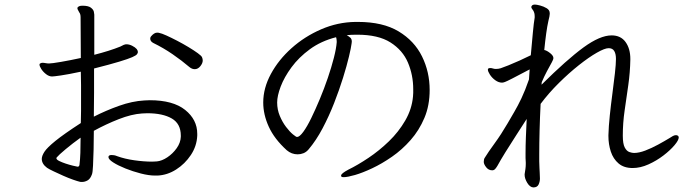

<svg xmlns="http://www.w3.org/2000/svg" viewBox="-20 -771 3040 841"><path d="M659 -2Q632 -2 597 -11Q562 -20 529.5 -33Q497 -46 476 -59.5Q455 -73 455 -83Q455 -92 469 -92Q474 -92 480 -91Q486 -90 493 -87Q526 -75 568 -69Q610 -63 646 -63Q651 -63 656.5 -63.5Q662 -64 667 -64Q689 -66 713 -82Q737 -98 754 -122Q771 -146 772 -172V-177Q772 -229 732.5 -252Q693 -275 625 -275Q620 -275 614 -274.5Q608 -274 602 -274Q556 -271 500 -249Q444 -227 391 -198Q391 -157 390 -116.5Q389 -76 387.5 -46Q386 -16 383 -8Q376 12 364 19Q352 26 339 26Q337 26 334 26Q331 26 329 25Q320 23 300 16Q280 9 257.5 -1Q235 -11 215 -20.5Q195 -30 186 -36Q163 -53 163 -75Q163 -88 174.5 -106Q186 -124 223 -154Q260 -184 334 -232Q335 -258 335 -285Q335 -312 335 -340Q335 -369 335 -398Q335 -427 334 -457Q278 -445 246.5 -440.5Q215 -436 208 -436Q195 -436 182 -446Q169 -456 161 -468.5Q153 -481 153 -488Q153 -492 156 -493Q161 -496 166 -496Q172 -496 179.5 -494.5Q187 -493 195 -493Q207 -493 247.5 -500Q288 -507 334 -517Q334 -563 333.5 -608Q333 -653 333 -695Q333 -710 327 -717Q326 -720 322.5 -725.5Q319 -731 319 -735V-737Q324 -746 341 -746Q367 -746 378 -737.5Q389 -729 391 -720Q393 -711 393 -707V-531Q460 -548 507 -567Q512 -569 517 -572Q522 -575 527 -576Q529 -577 534 -577Q546 -577 559 -570.5Q572 -564 579 -556Q584 -549 584 -543Q584 -539 580 -533.5Q576 -528 559 -520.5Q542 -513 502.5 -501Q463 -489 392 -471Q392 -418 392 -365.5Q392 -313 391 -260Q444 -287 501.5 -307.5Q559 -328 612 -331Q618 -331 624 -331.5Q630 -332 636 -332Q738 -332 791 -289.5Q844 -247 844 -185V-177Q842 -131 816 -92Q790 -53 751.5 -28.5Q713 -4 670 -2ZM833 -468Q821 -468 810 -477Q776 -506 736 -533.5Q696 -561 651 -583Q638 -590 638 -602Q638 -607 641 -611Q655 -628 668 -628Q674 -628 677 -627Q688 -625 709 -615.5Q730 -606 756 -592.5Q782 -579 806 -564.5Q830 -550 846.5 -538Q863 -526 865 -520Q868 -513 868 -506Q868 -494 857.5 -481Q847 -468 833 -468ZM321 -41Q326 -41 328 -48Q331 -72 332 -101.5Q333 -131 333 -168Q298 -143 267.5 -117.5Q237 -92 228 -81Q227 -80 227 -78Q227 -72 239 -66Q251 -60 267.5 -54.5Q284 -49 298.5 -45.5Q313 -42 319 -41Z M1541 -619Q1530 -619 1519.5 -618.5Q1509 -618 1499 -617Q1509 -611 1515 -605.5Q1521 -600 1521 -588Q1521 -587 1520.5 -584.5Q1520 -582 1520 -580Q1518 -563 1508.5 -523Q1499 -483 1482.5 -430Q1466 -377 1443.5 -319.5Q1421 -262 1393 -209Q1365 -156 1332 -117Q1322 -105 1309.5 -100Q1297 -95 1284 -95Q1257 -95 1236 -113Q1182 -162 1157.5 -215.5Q1133 -269 1133 -322Q1133 -385 1166.5 -447Q1200 -509 1257 -560Q1314 -611 1386.5 -642.5Q1459 -674 1537 -675H1548Q1657 -675 1726 -633.5Q1795 -592 1828.5 -524Q1862 -456 1862 -377Q1862 -309 1839 -254.5Q1816 -200 1778.5 -157.5Q1741 -115 1697 -84.5Q1653 -54 1610.5 -34Q1568 -14 1535 -4.5Q1502 5 1486 5Q1477 5 1476 3Q1474 1 1474 -2Q1474 -11 1506 -28Q1547 -48 1594 -79.5Q1641 -111 1683.5 -152Q1726 -193 1755 -243Q1784 -293 1789 -348Q1790 -356 1790 -364Q1790 -372 1790 -380Q1790 -442 1767 -496.5Q1744 -551 1690.5 -585Q1637 -619 1545 -619ZM1452 -608Q1386 -591 1337.5 -555.5Q1289 -520 1257 -476.5Q1225 -433 1209.5 -392Q1194 -351 1194 -322Q1194 -291 1205.5 -263.5Q1217 -236 1233 -215Q1249 -194 1263 -182.5Q1277 -171 1281 -171Q1292 -171 1308.5 -193.5Q1325 -216 1343.5 -254Q1362 -292 1381 -337.5Q1400 -383 1416 -430Q1432 -477 1442.5 -518Q1453 -559 1455 -587Q1455 -589 1454.5 -595.5Q1454 -602 1452 -608Z M2645 -179Q2646 -217 2651 -265Q2656 -313 2662.5 -361.5Q2669 -410 2673.5 -450.5Q2678 -491 2678 -513Q2678 -535 2670.5 -547.5Q2663 -560 2646 -560Q2629 -560 2594 -540Q2559 -520 2515.5 -485.5Q2472 -451 2428 -407.5Q2384 -364 2348 -316Q2345 -257 2343.5 -200Q2342 -143 2342 -96Q2342 -80 2342 -64.5Q2342 -49 2343 -35Q2343 -28 2344 -16Q2345 -4 2345 11Q2345 25 2339 37.5Q2333 50 2316 50Q2301 49 2289.5 30Q2278 11 2278 -5V-8Q2280 -20 2281.5 -31Q2283 -42 2283 -53V-59Q2282 -68 2282 -78.5Q2282 -89 2282 -100Q2282 -132 2283.5 -170Q2285 -208 2287 -250Q2266 -217 2241 -178.5Q2216 -140 2194 -104.5Q2172 -69 2159 -45Q2155 -38 2149.5 -31.5Q2144 -25 2136 -25Q2120 -25 2109.5 -38.5Q2099 -52 2099 -62Q2099 -67 2100 -72Q2101 -77 2104 -81Q2118 -104 2146.5 -143Q2175 -182 2203 -230Q2218 -256 2233 -281.5Q2248 -307 2264 -340.5Q2280 -374 2297 -423L2300 -467Q2247 -439 2223.5 -427Q2200 -415 2192 -412Q2184 -409 2179 -409Q2164 -409 2149.5 -419.5Q2135 -430 2126 -444Q2117 -458 2117 -466Q2117 -469 2119 -471Q2122 -473 2128 -473Q2133 -473 2139 -471Q2145 -469 2152 -469Q2163 -469 2173 -472Q2185 -476 2207.5 -485Q2230 -494 2256.5 -506Q2283 -518 2305 -529Q2310 -584 2314 -627.5Q2318 -671 2322 -694V-701Q2322 -711 2319 -718Q2317 -724 2312 -730Q2307 -736 2307 -741Q2307 -741 2307.5 -741.5Q2308 -742 2308 -743Q2311 -751 2323 -751Q2330 -751 2345.5 -747Q2361 -743 2374.5 -735Q2388 -727 2388 -713V-710Q2388 -702 2382 -679Q2377 -657 2372.5 -624.5Q2368 -592 2364 -552Q2375 -550 2389.5 -538.5Q2404 -527 2404 -517Q2404 -513 2402 -508.5Q2400 -504 2397 -498Q2388 -482 2376 -459.5Q2364 -437 2353 -411Q2353 -404 2352 -400Q2463 -510 2535.5 -563Q2608 -616 2659 -616Q2699 -616 2720 -587Q2741 -558 2741 -513V-510Q2740 -454 2732 -398Q2724 -342 2716 -287Q2708 -232 2708 -177Q2708 -141 2716.5 -125Q2725 -109 2737 -105Q2749 -101 2757 -101Q2779 -101 2806.5 -111.5Q2834 -122 2862.5 -137.5Q2891 -153 2914 -167Q2920 -171 2927 -175Q2934 -179 2941 -179Q2946 -179 2950 -176Q2953 -173 2953 -169Q2953 -157 2934.5 -135Q2916 -113 2886 -90Q2856 -67 2820.5 -51Q2785 -35 2751 -35Q2713 -35 2689.5 -55Q2666 -75 2655.5 -107Q2645 -139 2645 -175Z"/></svg>

Font: Moon Stars Kai T HW
Style: Regular
Weight: 400
Designer: GuiWonder
Version: Version 1.101